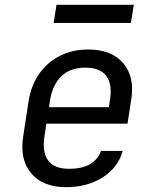

<svg xmlns="http://www.w3.org/2000/svg" viewBox="-20 -765 640 795"><path d="M254 10Q157 10 109 -47.5Q61 -105 76 -200L99 -350Q110 -414 143.5 -461Q177 -508 228.5 -534Q280 -560 345 -560Q443 -560 491 -502.5Q539 -445 523 -350L508 -253H172L164 -200Q154 -135 179.5 -100.5Q205 -66 266 -66Q371 -66 398 -140H488Q469 -71 405 -30.5Q341 10 254 10ZM183 -321H431L435 -350Q446 -415 420.5 -450Q395 -485 333 -485Q272 -485 235 -450Q198 -415 187 -350ZM202 -670 214 -745H534L522 -670Z"/></svg>

Font: NKDuy Mono
Style: Italic
Weight: 400
Italic angle: -9°
Monospace: yes
Designer: NKDuy
Foundry: NKDuy
Version: Version 2.251; ttfautohint (v1.8.4.7-5d5b)